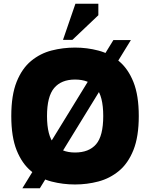

<svg xmlns="http://www.w3.org/2000/svg" viewBox="-20 -971 798 1021"><path d="M379 10Q315 10 254.5 -5.5Q194 -21 145.5 -61Q97 -101 68.5 -172Q40 -243 40 -354Q40 -465 68.5 -536Q97 -607 145.5 -647Q194 -687 254.5 -702.5Q315 -718 379 -718Q443 -718 503.5 -702Q564 -686 612.5 -646Q661 -606 689.5 -535Q718 -464 718 -354Q718 -244 689.5 -173Q661 -102 612.5 -62Q564 -22 503.5 -6Q443 10 379 10ZM379 -160Q453 -160 491 -204Q529 -248 529 -354Q529 -460 491 -504Q453 -548 379 -548Q306 -548 268 -503Q230 -458 230 -354Q230 -250 268 -205Q306 -160 379 -160ZM99 30 583 -758H676L192 30ZM315 -759 381 -951H503V-890L365 -759Z"/></svg>

Font: Rowdies
Style: Regular
Weight: 400
Designer: Jaikishan Patel
Version: Version 1.000; ttfautohint (v1.8.3)